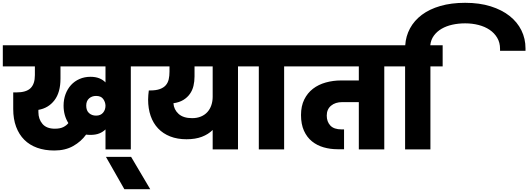

<svg xmlns="http://www.w3.org/2000/svg" viewBox="-34 -1062 3756 1365"><path d="M649 -240Q681 -240 698.5 -260.5Q716 -281 716 -311Q715 -337 699.5 -358.5Q684 -380 649 -380Q619 -380 599 -362Q579 -344 579 -311Q579 -276 599 -258Q619 -240 649 -240ZM609 -103Q601 -103 593.5 -103.5Q586 -104 578 -105Q543 -56 486.5 -24Q430 8 352 8Q284 8 230 -11.5Q176 -31 138.5 -68.5Q101 -106 80.5 -161Q60 -216 60 -287V-405H82Q152 -405 183 -435Q214 -465 214 -528V-590H-14V-740H983V-590H896V0H716V-142Q698 -124 672 -113.5Q646 -103 609 -103ZM356 -147Q393 -147 416 -158.5Q439 -170 452 -187Q418 -241 418 -311Q418 -355 432 -392.5Q446 -430 471 -457.5Q496 -485 531.5 -500.5Q567 -516 609 -516Q645 -516 671.5 -505.5Q698 -495 716 -476V-590H396V-503Q396 -405 353 -349Q310 -293 239 -281V-265Q239 -215 268 -181Q297 -147 356 -147Z M719 53H898L1034 283H850Z M1332 -222Q1367 -222 1394.5 -233.5Q1422 -245 1440.5 -265.5Q1459 -286 1468.5 -314Q1478 -342 1478 -374V-590H1349V-519Q1349 -483 1341.5 -451.5Q1334 -420 1316 -394.5Q1298 -369 1269.5 -351.5Q1241 -334 1199 -328Q1202 -283 1235.5 -252.5Q1269 -222 1332 -222ZM955 -740H1746V-590H1658V0H1478V-138Q1447 -107 1401 -89.5Q1355 -72 1292 -72Q1227 -72 1176 -92Q1125 -112 1090 -149Q1055 -186 1037 -238Q1019 -290 1019 -354Q1019 -371 1020.5 -386.5Q1022 -402 1024 -419H1033Q1076 -419 1103 -429Q1130 -439 1145 -456.5Q1160 -474 1165.5 -498.5Q1171 -523 1171 -552V-590H955Z M1806 -590H1718V-740H2073V-590H1986V0H1806Z M2045 -740H2786V-590H2698V0H2517V-336H2399Q2350 -336 2319.5 -310.5Q2289 -285 2289 -240Q2289 -197 2314.5 -169.5Q2340 -142 2395 -142H2412V-1H2366Q2314 -1 2267 -14.5Q2220 -28 2184 -57Q2148 -86 2127 -132.5Q2106 -179 2106 -244Q2106 -308 2129 -354.5Q2152 -401 2191 -431Q2230 -461 2282 -475.5Q2334 -490 2391 -490H2517V-590H2045Z M3026 0H2846V-590H2758V-740H2847Q2851 -805 2881 -860.5Q2911 -916 2965 -956.5Q3019 -997 3096.5 -1019.5Q3174 -1042 3273 -1042Q3375 -1042 3454.5 -1017Q3534 -992 3589 -948.5Q3644 -905 3673 -846Q3702 -787 3702 -718V-701H3521V-715Q3521 -759 3501 -793Q3481 -827 3447 -850Q3413 -873 3368 -884.5Q3323 -896 3273 -896Q3225 -896 3182 -886.5Q3139 -877 3105.5 -857.5Q3072 -838 3050.5 -808.5Q3029 -779 3025 -740H3113V-590H3026Z"/></svg>

Font: SVN-Poppins ExtraBold
Style: Regular
Weight: 800
Designer: Ninad Kale (Devanagari), Jonny Pinhorn (Latin)
Foundry: Indian Type Foundry
Version: Version 3.002 2017; ttfautohint (v1.8.3)